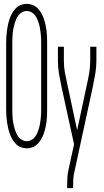

<svg xmlns="http://www.w3.org/2000/svg" viewBox="-20 -763 540 998"><path d="M119 8Q103 8 88 2Q73 -4 62 -15.5Q51 -27 43 -41Q35 -55 30 -70Q25 -85 21.5 -100.5Q18 -116 16 -131.5Q14 -147 13 -163Q12 -179 12 -195V-540Q12 -556 13 -572Q14 -588 16 -603.5Q18 -619 21.5 -634.5Q25 -650 30 -665Q35 -680 43 -694Q51 -708 62 -719.5Q73 -731 88 -737Q103 -743 119 -743Q135 -743 150 -737Q165 -731 176 -719.5Q187 -708 195 -694Q203 -680 208 -665Q213 -650 216.5 -634.5Q220 -619 222 -603.5Q224 -588 224.5 -572Q225 -556 225 -540V-195Q225 -179 224.5 -163Q224 -147 222 -131.5Q220 -116 216.5 -100.5Q213 -85 208 -70Q203 -55 195 -41Q187 -27 176 -15.5Q165 -4 150 2Q135 8 119 8ZM119 -29Q131 -29 142.5 -35Q154 -41 161.5 -51Q169 -61 174 -72.5Q179 -84 182.5 -96Q186 -108 188 -120.5Q190 -133 191.5 -145Q193 -157 193.5 -169.5Q194 -182 194 -195V-540Q194 -553 193.5 -565.5Q193 -578 191.5 -590Q190 -602 188 -614.5Q186 -627 182.5 -639Q179 -651 174 -662.5Q169 -674 161.5 -684Q154 -694 142.5 -700Q131 -706 119 -706Q107 -706 95.5 -700Q84 -694 76.5 -684Q69 -674 64 -662.5Q59 -651 55.5 -639Q52 -627 49.5 -614.5Q47 -602 46 -590Q45 -578 44.5 -565.5Q44 -553 44 -540V-195Q44 -182 44.5 -169.5Q45 -157 46 -145Q47 -133 49.5 -120.5Q52 -108 55.5 -96Q59 -84 64 -72.5Q69 -61 76.5 -51Q84 -41 95.5 -35Q107 -29 119 -29ZM329 215V208Q329 185 330 163Q331 141 336 119L365 -13L300 -310Q293 -344 287 -378Q281 -412 281 -447V-520H312V-447Q312 -414 318 -382.5Q324 -351 331 -320L381 -86L431 -320Q438 -351 443.5 -382.5Q449 -414 449 -447V-520H481V-447Q481 -412 475 -378Q469 -344 462 -310L367 129Q362 148 361 168Q360 188 360 208V215Z"/></svg>

Font: Iosevka Curly Extralight
Style: Regular
Weight: 200
Monospace: yes
Designer: Belleve Invis
Foundry: Belleve Invis
Version: Version 22.1.2; ttfautohint (v1.8.4)